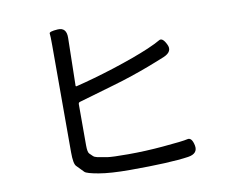

<svg xmlns="http://www.w3.org/2000/svg" viewBox="-82 -867 1164 973"><g transform="rotate(-10 500.0 -380.5)"><path d="M512 2Q411 2 351 -8.5Q291 -19 281 -29Q263 -48 245 -66Q232 -79 232 -138V-688Q232 -739 230 -749.5Q228 -760 273 -763Q319 -766 318 -712L313 -467Q313 -462 318 -463Q408 -485 515 -519Q630 -556 705 -588Q751 -608 769.5 -619.5Q788 -631 807 -592Q827 -553 778 -532L733 -514Q651 -481 553 -450Q528 -442 503 -435L321 -382Q313 -380 313 -371V-160Q313 -124 321.5 -116Q330 -108 337 -101Q344 -94 358 -91Q383 -86 408 -82Q434 -78 516 -78Q604 -78 695 -86Q800 -95 823.5 -101Q847 -107 856 -64Q865 -20 812 -12Q717 2 512 2Z"/></g></svg>

Font: Resource Han Rounded JP
Style: Regular
Weight: 400
Designer: Cyano Hao (round all glyphs); Ryoko NISHIZUKA 西塚涼子 (kana, bopomofo & ideographs); Paul D. Hunt (Latin, Greek & Cyrillic)
Foundry: Cyano Hao
Version: 0.990